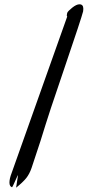

<svg xmlns="http://www.w3.org/2000/svg" viewBox="-20 -763 431 894"><path d="M55 111 64 52Q62 54 55.5 69Q49 84 43 96.5Q37 109 36 109Q24 105 24 87Q24 69 34 43L293 -686Q291 -688 291 -692Q291 -695 293 -703Q296 -711 316 -727Q336 -743 350 -743Q368 -743 368 -722Q368 -714 367 -710Q360 -681 279.5 -444.5Q199 -208 192 -182Q178 -133 127 19Q117 48 101.5 67Q86 86 55 111Z"/></svg>

Font: Because We Create
Style: Regular
Weight: 400
Designer: Liz Wetzel, Aaron Williamson, Russ McMullin
Foundry: Red Hat
Version: Version 1.000